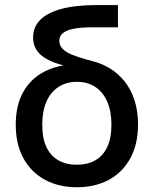

<svg xmlns="http://www.w3.org/2000/svg" viewBox="-20 -748 624 779"><path d="M292 11.7Q218.3 11.7 162.4 -18.6Q106.4 -48.8 75.2 -105.7Q43.9 -162.6 43.9 -242.2Q43.9 -322.3 75.2 -376.5Q106.4 -430.7 162.4 -458.7Q218.3 -486.8 292 -486.8V-469.7Q250.5 -478 217.5 -488.3Q184.6 -498.5 161.6 -513.2Q138.7 -527.8 126.5 -548.1Q114.3 -568.4 114.3 -595.7Q114.3 -637.7 142.8 -667Q171.4 -696.3 229.2 -711.9Q287.1 -727.5 374 -727.5H458.5V-637.2H355.5Q307.1 -637.2 277.6 -631.1Q248 -625 234.4 -613Q220.7 -601.1 220.7 -582.5Q220.7 -567.4 229.2 -555.7Q237.8 -543.9 254.9 -534.4Q272 -524.9 297.9 -516.6Q323.7 -508.3 358.4 -499Q395 -489.7 428 -469.2Q460.9 -448.7 486.1 -417Q511.2 -385.3 525.6 -341.8Q540 -298.3 540 -243.2Q540 -163.1 508.8 -106Q477.5 -48.8 421.9 -18.6Q366.2 11.7 292 11.7ZM292 -79.6Q335.4 -79.6 366.9 -97.7Q398.4 -115.7 415.3 -151.9Q432.1 -188 432.1 -242.2Q432.1 -296.9 415 -335.7Q397.9 -374.5 366.7 -395.3Q335.4 -416 292 -416Q249 -416 217.3 -395.3Q185.5 -374.5 168.5 -335.7Q151.4 -296.9 151.4 -242.2Q151.4 -187.5 168.2 -151.6Q185.1 -115.7 216.8 -97.7Q248.5 -79.6 292 -79.6Z"/></svg>

Font: Inter 18pt Medium
Style: Regular
Weight: 500
Designer: Rasmus Andersson
Foundry: rsms
Version: Version 4.001;git-66647c0bb